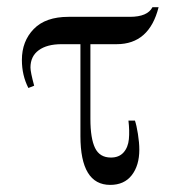

<svg xmlns="http://www.w3.org/2000/svg" viewBox="-20 -503 510 535"><path d="M421.9 -482.9Q396 -379.9 305.2 -379.9H231.9V-171.9Q231.9 -117.2 244.9 -90.6Q257.8 -64 289.1 -64Q311.5 -64 324.2 -78.1Q336.9 -92.3 339.1 -115.2Q341.3 -138.2 337.9 -167H356Q360.4 -154.3 364.3 -129.9Q368.2 -105.5 368.2 -85.9Q368.2 -42 347.2 -14.9Q326.2 12.2 287.1 12.2Q204.1 12.2 204.1 -124V-379.9H151.9Q110.8 -379.9 87.9 -363Q64.9 -346.2 64.9 -314.9Q64.9 -302.2 75.2 -264.2L59.1 -257.8Q41 -293 41 -335.9Q41 -388.2 74 -422.1Q106.9 -456.1 170.9 -456.1H341.8Q391.1 -456.1 404.8 -482.9Z"/></svg>

Font: Flanker Steampunk
Style: Regular
Weight: 400
Designer: Alexey Kryukov, Leonardo Di Lena
Foundry: Alexey Kryukov, Leonardo Di Lena
Version: 1.210